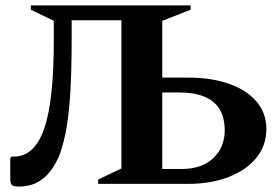

<svg xmlns="http://www.w3.org/2000/svg" viewBox="-20 -680 1030 710"><path d="M245 -536Q245 -408 239 -322.5Q233 -237 221.5 -183.5Q210 -130 196 -97Q174 -51 149 -28Q124 -5 98.5 2.5Q73 10 52 10Q30 10 24 4Q18 -2 18 -19V-96L23 -101H32Q107 -101 143 -203Q179 -305 179 -534V-603L94 -644V-660H685V-644L580 -603V-393H676Q761 -393 826 -370.5Q891 -348 928 -305Q965 -262 965 -203Q965 -142 928 -96.5Q891 -51 825.5 -25.5Q760 0 675 0H343V-16L429 -57V-605H245ZM643 -338H580V-55H650Q727 -55 769 -95.5Q811 -136 811 -198Q811 -338 643 -338Z"/></svg>

Font: Spectral SC
Style: Bold
Weight: 700
Designer: Jean-Baptiste Levee
Foundry: Production Type
Version: Version 2.001